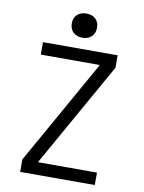

<svg xmlns="http://www.w3.org/2000/svg" viewBox="-99 -996 798 1064"><g transform="rotate(10 300.0 -464.0)"><path d="M90 0V-70L420 -656V-660H90V-730H510V-660L180 -74V-70H510V0ZM300 -792Q268 -792 248.5 -810.5Q229 -829 229 -860Q229 -892 248.5 -910Q268 -928 300 -928Q332 -928 351.5 -910Q371 -892 371 -860Q371 -829 351.5 -810.5Q332 -792 300 -792Z"/></g></svg>

Font: M PLUS Code Latin 60
Style: Regular
Weight: 400
Width: 7
Monospace: yes
Designer: Coji Morishita
Foundry: UNDERFOREST DESIGN
Version: Version 1.005; ttfautohint (v1.8.3)